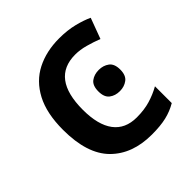

<svg xmlns="http://www.w3.org/2000/svg" viewBox="-154 -673 805 805"><g transform="rotate(-45 248.5 -270.5)"><path d="M299.8 9.8Q184.6 9.8 117.4 -57.6Q50.3 -125 50.3 -267.6Q50.3 -365.7 83.5 -428.5Q116.7 -491.2 175.3 -521Q233.9 -550.8 310.5 -550.8Q358.4 -550.8 397.7 -541Q437 -531.2 464.8 -518.1L430.7 -426.3Q400.4 -438 369.4 -446.5Q338.4 -455.1 309.6 -455.1Q168.5 -455.1 168.5 -268.6Q168.5 -178.7 203.4 -132.3Q238.3 -85.9 306.2 -85.9Q350.6 -85.9 385.7 -96.4Q420.9 -106.9 452.1 -124.5V-24.9Q421.4 -6.8 386.2 1.5Q351.1 9.8 299.8 9.8ZM334 -339.8Q360.4 -339.8 379.6 -325.7Q398.9 -311.5 398.9 -276.9Q398.9 -242.7 379.6 -228.3Q360.4 -213.9 334 -213.9Q306.6 -213.9 287.8 -228.3Q269 -242.7 269 -276.9Q269 -311.5 287.8 -325.7Q306.6 -339.8 334 -339.8Z"/></g></svg>

Font: Open Sans SemiBold
Style: Regular
Weight: 600
Designer: Monotype Design Team
Foundry: Monotype Imaging Inc.
Version: Version 3.003; ttfautohint (v1.8.4)